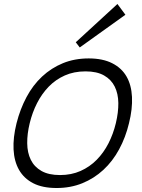

<svg xmlns="http://www.w3.org/2000/svg" viewBox="-20 -933 713 963"><path d="M609 -859 380 -695 360 -721 569 -913ZM627 -315Q610 -244 577.5 -184Q545 -124 498.5 -81Q452 -38 393 -14Q334 10 264 10Q193 10 146.5 -14Q100 -38 75.5 -81Q51 -124 48 -183.5Q45 -243 63 -315Q81 -386 113 -446Q145 -506 191 -549Q237 -592 295.5 -616Q354 -640 425 -640Q495 -640 542.5 -616Q590 -592 614.5 -549.5Q639 -507 642 -447Q645 -387 627 -315ZM561 -315Q574 -369 573.5 -416Q573 -463 555.5 -498.5Q538 -534 502 -554.5Q466 -575 409 -575Q351 -575 305 -554.5Q259 -534 224.5 -498.5Q190 -463 166 -416Q142 -369 129 -315Q116 -262 116.5 -214.5Q117 -167 134.5 -131.5Q152 -96 188 -75.5Q224 -55 281 -55Q338 -55 384 -75.5Q430 -96 465 -131.5Q500 -167 524 -214Q548 -261 561 -315Z"/></svg>

Font: TypoPRO Sinkin Sans
Style: 300 Light Italic
Weight: 300
Italic angle: -112°
Designer: Keith Bates
Foundry: K-Type
Version: Sinkin Sans (version 1.0)  by Keith Bates   •   © 2014   www